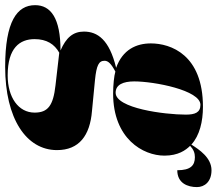

<svg xmlns="http://www.w3.org/2000/svg" viewBox="-146 -552 860 763"><g transform="rotate(90 284.5 -170.0)"><path d="M168 240C374 240 499 156 499 34C499 -54 441 -97 344 -105L220 -117C162 -123 144 -132 144 -155C144 -169 155 -181 187 -198C203 -193 241 -189 274 -189C454 -189 521 -308 521 -393C521 -448 499 -478 482 -495C497 -509 511 -514 527 -514C560 -514 579 -497 579 -444C631 -444 646 -486 646 -522C646 -553 624 -580 579 -580C529 -580 497 -531 477 -500C441 -533 385 -546 327 -546C120 -546 75 -418 75 -339C75 -282 99 -227 172 -201C60 -174 28 -127 28 -73C28 -30 52 -2 103 20C-26 20 -77 59 -77 121C-77 193 -12 240 168 240ZM271 -199C239 -199 226 -229 226 -273C226 -352 261 -536 319 -536C350 -536 358 -514 358 -478C358 -394 333 -199 271 -199ZM202 230C93 230 58 182 58 123C58 75 78 44 112 25L242 40C322 49 350 70 350 123C350 187 290 230 202 230Z"/></g></svg>

Font: Noto Serif Display Black
Style: Italic
Weight: 900
Italic angle: -12°
Designer: Monotype Design Team
Foundry: Monotype Imaging Inc.
Version: Version 2.009